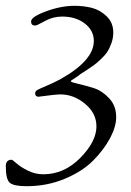

<svg xmlns="http://www.w3.org/2000/svg" viewBox="-40 -456 450 661"><path d="M-20 116Q-20 94 0 94Q3 94 17 106.5Q31 119 56 131.5Q81 144 109 144Q181 144 236.5 87.5Q292 31 292 -21Q292 -66 253 -98.5Q214 -131 168 -131Q159 -131 141 -129Q123 -127 108.5 -125Q94 -123 93 -123Q81 -123 81 -135Q81 -142 89 -146.5Q97 -151 121 -161Q145 -171 169 -184Q283 -248 283 -315Q283 -351 252 -375Q221 -399 174 -399Q142 -399 114.5 -383.5Q87 -368 81 -368Q67 -368 67 -382Q67 -398 118.5 -417Q170 -436 217 -436Q248 -436 276 -429Q304 -422 327 -400Q350 -378 350 -344Q350 -325 343.5 -307Q337 -289 329 -277Q321 -265 306.5 -251.5Q292 -238 283 -231.5Q274 -225 257.5 -214Q241 -203 237 -201Q230 -195 223 -190.5Q216 -186 213 -184Q210 -182 207.5 -180.5Q205 -179 204.5 -178Q204 -177 204 -176Q204 -173 228.5 -167.5Q253 -162 282 -153Q311 -144 335.5 -118Q360 -92 360 -53Q360 -20 339 19.5Q318 59 281 96.5Q244 134 183 159.5Q122 185 52 185Q8 185 -6 173.5Q-20 162 -20 116Z"/></svg>

Font: OFL Sorts Mill Goudy TT
Style: Italic
Weight: 500
Italic angle: -6°
Version: Version 003.000